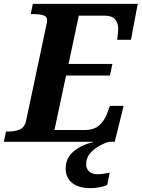

<svg xmlns="http://www.w3.org/2000/svg" viewBox="-43 -734 733 994"><path d="M-23 0 -12 -53H1Q33 -53 59 -63.5Q85 -74 93 -113L197 -604Q201 -618 201 -627Q201 -649 181 -655Q161 -661 129 -661H116L127 -714H670L635 -528H564Q565 -533 566 -546Q567 -559 568 -571.5Q569 -584 569 -586Q569 -614 553 -633.5Q537 -653 498 -653H365L312 -403H539L526 -343H299L239 -61H397Q444 -61 471 -85.5Q498 -110 510 -143L526 -186H597L551 0ZM425 240Q365 240 331 213.5Q297 187 297 138Q297 84 338.5 49.5Q380 15 445 0H522Q499 6 471 21.5Q443 37 423 60.5Q403 84 403 117Q403 140 419 154Q435 168 460 168Q474 168 490 166Q506 164 525 160L512 224Q472 240 425 240Z"/></svg>

Font: Noto Serif
Style: Bold Italic
Weight: 700
Italic angle: -12°
Designer: Monotype Design Team
Foundry: Monotype Imaging Inc.
Version: Version 2.013